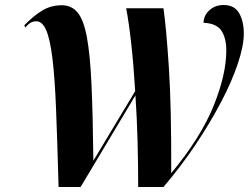

<svg xmlns="http://www.w3.org/2000/svg" viewBox="-20 -747 999 767"><path d="M214 0Q209 -183 204 -309.5Q199 -436 189.5 -513.5Q180 -591 164.5 -626.5Q149 -662 125 -662Q112 -662 102 -656Q92 -650 81 -637L77 -646Q113 -683 148 -704.5Q183 -726 227 -726Q266 -726 290 -697Q314 -668 327 -599Q340 -530 345.5 -409.5Q351 -289 353 -105L520 -383Q514 -484 504.5 -570.5Q495 -657 484 -714H633Q644 -638 654.5 -479Q665 -320 664 -55Q783 -199 833.5 -324.5Q884 -450 884 -545Q884 -596 864 -625Q844 -654 793 -656Q794 -686 817 -706.5Q840 -727 873 -727Q917 -727 935.5 -694Q954 -661 954 -613Q954 -565 930.5 -494Q907 -423 863.5 -340Q820 -257 761.5 -169.5Q703 -82 633 0H532Q532 -90 529.5 -184Q527 -278 521 -366L302 0Z"/></svg>

Font: Noto Serif Display SemiCondensed
Style: Bold Italic
Weight: 700
Width: 4
Italic angle: -12°
Designer: Monotype Design Team
Foundry: Monotype Imaging Inc.
Version: Version 2.009